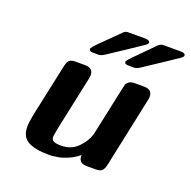

<svg xmlns="http://www.w3.org/2000/svg" viewBox="-123 -800 925 932"><g transform="rotate(20 339.5 -334.0)"><path d="M80.1 -83Q80.1 -103 88.9 -147.9L147 -418.9Q151.9 -440.9 160.9 -449.5Q169.9 -458 193.8 -458H240.2Q284.2 -458 284.2 -420.9Q284.2 -417 282.2 -404.8L223.1 -127Q215.3 -86.9 214.8 -80.1Q214.8 -63 226.3 -56.9Q237.8 -50.8 266.1 -50.8Q316.9 -50.8 350.3 -84Q383.8 -117.2 396 -157.2L450.2 -411.1Q454.1 -428.2 456.1 -435.1Q458 -441.9 468.5 -450Q479 -458 498 -458H545.9Q588.9 -458 588.9 -421.9Q588.9 -409.7 585.9 -399.9L511.2 -46.9Q508.3 -33.7 506.1 -27.3Q503.9 -21 499 -13.4Q494.1 -5.9 485.1 -2.9Q476.1 0 461.9 0H416Q373 0 375 -42Q359.9 -29.8 345 -21Q330.1 -12.2 315.4 -6.6Q300.8 -1 290.3 2.4Q279.8 5.9 266.8 7.3Q253.9 8.8 248.5 10Q243.2 11.2 231.9 11.2H220.2Q154.3 11.2 117.2 -8.8Q80.1 -28.8 80.1 -83ZM236.8 -540Q236.8 -546.9 267.1 -577.1Q361.3 -671.4 362.8 -671.9Q370.6 -678.7 382.8 -679.2H471.2Q492.2 -679.2 496.1 -668.9V-664.1Q495.1 -659.2 485.6 -652.1Q476.1 -645 417 -606Q360.8 -568.8 318.8 -541Q298.8 -527.8 287.1 -527.8H257.8Q236.8 -527.8 236.8 -540ZM419.9 -540Q419.9 -547.9 460.9 -587.9Q502.9 -629.9 539.1 -667Q551.3 -679.2 565.9 -679.2H654.8Q676.8 -679.2 679.2 -668.9V-664.1Q678.2 -659.2 668.7 -652.1Q659.2 -645 600.1 -606Q543.9 -568.8 502 -541Q481.9 -527.8 470.2 -527.8H440.9Q419.9 -527.8 419.9 -540Z"/></g></svg>

Font: CMU Sans Serif
Style: BoldOblique
Weight: 700
Italic angle: -12°
Version: Version 0.7.0